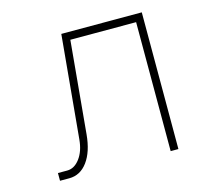

<svg xmlns="http://www.w3.org/2000/svg" viewBox="-83 -624 774 719"><g transform="rotate(-15 304.5 -265.0)"><path d="M65 0V-30H101Q129 -30 150 -58Q171 -86 175 -131L212 -530H524V0H494V-500H239L206 -142Q200 -76 172 -38Q144 0 101 0Z"/></g></svg>

Font: Geist Thin
Style: Regular
Weight: 400
Designer: Basement.studio, Andrés Briganti, Mateo Zaragoza
Foundry: Basement.studio, Vercel, Andrés Briganti, Guido Ferreyra, Mateo Zaragoza
Version: Version 1.401